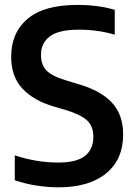

<svg xmlns="http://www.w3.org/2000/svg" viewBox="-20 -770 559 799"><path d="M223 9.5Q179 9.5 131 2Q83 -5.5 41.5 -20V-123.5Q132.5 -93.5 222.5 -93.5Q298.5 -93.5 333.5 -121.2Q368.5 -149 368.5 -200.5Q368.5 -244 342.8 -268.5Q317 -293 251 -313L204.5 -326.5Q119.5 -351.5 73 -401.5Q26.5 -451.5 26.5 -534Q26.5 -634.5 95.2 -692Q164 -749.5 301 -749.5Q390 -749.5 457.5 -729V-625.5Q424 -636 385.8 -641.2Q347.5 -646.5 309.5 -646.5Q223 -646.5 186.8 -618.2Q150.5 -590 150.5 -542Q150.5 -500 173.8 -476.2Q197 -452.5 258 -434.5L304 -420.5Q397.5 -394 445 -343.8Q492.5 -293.5 492.5 -210Q492.5 -107 422 -48.8Q351.5 9.5 223 9.5Z"/></svg>

Font: Encode Sans Semi Condensed SemiBold
Style: Regular
Weight: 600
Width: 4
Designer: Multiple Designers
Foundry: Impallari Type
Version: Version 3.000; ttfautohint (v1.8.3) -l 8 -r 50 -G 200 -x 14 